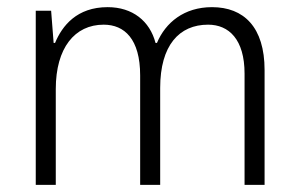

<svg xmlns="http://www.w3.org/2000/svg" viewBox="-20 -517 837 537"><path d="M573 -497C495 -497 443 -454 419 -397H415C399 -458 351 -497 281 -497C195 -497 154 -445 134 -397H130L123 -487H80V0H136V-268C136 -383 189 -448 270 -448C328 -448 372 -408 372 -306V0H428V-271C428 -390 481 -448 562 -448C620 -448 664 -407 664 -311V0H720V-321C720 -441 662 -497 573 -497Z"/></svg>

Font: Noto Sans Armenian SemiCondensed Light
Style: Regular
Weight: 300
Width: 4
Designer: Monotype Design Team
Foundry: Monotype Imaging Inc.
Version: Version 2.008